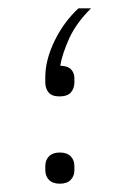

<svg xmlns="http://www.w3.org/2000/svg" viewBox="-20 -435 288 462"><path d="M124 7Q107 7 98 -2Q89 -11 89 -26V-35Q89 -50 98 -59Q107 -68 124 -68Q141 -68 150 -59Q159 -50 159 -35V-26Q159 -11 150 -2Q141 7 124 7ZM123 -203Q105 -203 97 -212.5Q89 -222 89 -237V-249Q89 -291 111.5 -337Q134 -383 169 -415H199Q163 -379 146.5 -342.5Q130 -306 125 -277Q144 -276 151.5 -267.5Q159 -259 159 -247V-237Q159 -222 150.5 -212.5Q142 -203 123 -203Z"/></svg>

Font: IBM Plex Sans Arabic ExtraLight
Style: Regular
Weight: 200
Designer: Mike Abbink, Paul van der Laan, Pieter van Rosmalen, Wael Morcos, Khajak Apelian
Foundry: Bold Monday
Version: Version 1.1